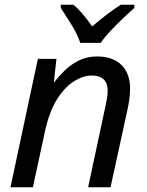

<svg xmlns="http://www.w3.org/2000/svg" viewBox="-20 -786 619 806"><path d="M24 0 139 -539H217L206 -440H207Q226 -465 251.5 -490Q277 -515 311 -532Q345 -549 388 -549Q453 -549 489.5 -513.5Q526 -478 526 -414Q526 -391 522.5 -367Q519 -343 515 -325L444 0H350L422 -337Q427 -360 429.5 -375.5Q432 -391 432 -405Q432 -469 364 -469Q331 -469 292.5 -446Q254 -423 220.5 -371Q187 -319 168 -231L118 0ZM317 -606Q304 -644 279 -684Q254 -724 235 -753V-766H288Q308 -750 328 -726Q348 -702 367 -675Q398 -702 429 -725.5Q460 -749 487 -766H544V-753Q527 -738 499 -711.5Q471 -685 444.5 -657Q418 -629 403 -606Z"/></svg>

Font: Noto Sans
Style: Italic
Weight: 400
Italic angle: -12°
Designer: Monotype Design Team
Foundry: Monotype Imaging Inc.
Version: Version 2.013; ttfautohint (v1.8.4.7-5d5b)